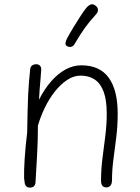

<svg xmlns="http://www.w3.org/2000/svg" viewBox="-20 -845 641 876"><path d="M118 -532Q120 -542 127.5 -547Q135 -552 145 -552Q156 -552 162.5 -545Q169 -538 168 -526Q167 -508 165 -485.5Q163 -463 161 -438.5Q159 -414 158 -390Q182 -438 213 -473.5Q244 -509 279 -528Q314 -547 351 -547Q435 -547 476 -490.5Q517 -434 517 -326Q517 -271 510.5 -219Q504 -167 497.5 -118Q491 -69 491 -23Q491 -7 484 1.5Q477 10 465 10Q454 10 447.5 3Q441 -4 441 -21Q441 -72 447.5 -123Q454 -174 460.5 -225Q467 -276 467 -326Q467 -388 453 -426Q439 -464 412.5 -482Q386 -500 348 -500Q316 -500 286 -480Q256 -460 230 -427Q204 -394 184.5 -353.5Q165 -313 153 -272Q153 -202 149 -134Q145 -66 142 -13Q141 -1 134.5 5Q128 11 116 11Q107 11 101 6Q95 1 93 -9Q91 -19 90 -31Q89 -66 92.5 -120.5Q96 -175 104 -241Q105 -300 106 -342Q107 -384 108.5 -415.5Q110 -447 112.5 -474.5Q115 -502 118 -532ZM322 -647Q315 -634 305 -631.5Q295 -629 285 -635Q277 -640 279 -650Q281 -660 286 -670Q299 -694 315.5 -721Q332 -748 347.5 -772Q363 -796 373 -808Q386 -823 396 -825Q406 -827 415 -820Q426 -812 427 -801Q428 -790 416 -777Q390 -749 367.5 -718Q345 -687 322 -647Z"/></svg>

Font: Playpen Sans ExtraLight
Style: Regular
Weight: 250
Designer: Laura Meseguer, Veronika Burian, José Scaglione
Foundry: TypeTogether
Version: Version 1.001